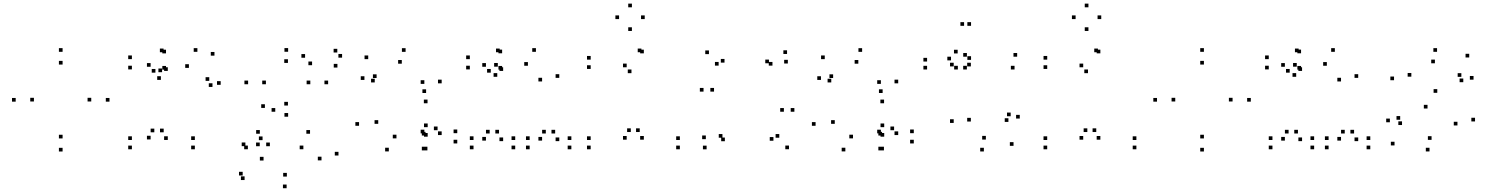

<svg xmlns="http://www.w3.org/2000/svg" viewBox="-20 -801 8100 1043"><path d="M574.8 -248.8V-268.8H554.8V-248.8ZM320 -519.5V-539.5H300V-519.5ZM65.2 -248.8V-268.8H45.2V-248.8ZM320 22V2H300V22ZM164.3 -249.7V-269.7H144.3V-249.7ZM320 -450.3V-470.3H300V-450.3ZM475.7 -249.7V-269.7H455.7V-249.7ZM320 -49V-69H300V-49Z M1038.5 10V-10H1018.5V10ZM1038.5 -40.5V-60.5H1018.5V-40.5ZM869.2 -82.3V-102.3H849.2V-82.3ZM891.5 -40.7V-60.7H871.5V-40.7ZM891.5 -415.7V-435.7H871.5V-415.7ZM881.8 -422.7V-442.7H861.8V-422.7ZM881.8 -511V-531H861.8V-511ZM868.5 -517.2V-537.2H848.5V-517.2ZM696.5 -479.7V-499.7H676.5V-479.7ZM696.5 -424V-444H676.5V-424ZM824.3 -406.3V-426.3H804.3V-406.3ZM798.2 -438.3V-458.3H778.2V-438.3ZM798.2 -43.5V-63.5H778.2V-43.5ZM818.3 -82.3V-102.3H798.3V-82.3ZM696.5 -40.5V-60.5H676.5V-40.5ZM696.5 10V-10H676.5V10ZM1178.8 -340.2V-360.2H1158.8V-340.2ZM1145 -498.7V-518.7H1125V-498.7ZM1052.3 -519.5V-539.5H1032.3V-519.5ZM860.5 -408.8V-428.8H840.5V-408.8ZM854 -367V-387H834V-367ZM1006.2 -432.2V-452.2H986.2V-432.2ZM1116.8 -361.7V-381.7H1096.8V-361.7ZM1134.2 -328.7V-348.7H1114.2V-328.7Z M1818.7 43.8V23.8H1798.7V43.8ZM1664.2 -74.5V-94.5H1644.2V-74.5ZM1391.5 -74.5V-94.5H1371.5V-74.5ZM1406.3 -39.7V-59.7H1386.3V-39.7ZM1475.3 -194V-214H1455.3V-194ZM1419 -214.7V-234.7H1399V-214.7ZM1313 -7V-27H1293V-7ZM1326.5 9.8V-10.2H1306.5V9.8ZM1628 9.8V-10.2H1608V9.8ZM1726.5 70.2V50.2H1706.5V70.2ZM1538.3 158.2V138.2H1518.3V158.2ZM1411.7 71V51H1391.7V71ZM1446 -6.7V-26.7H1426V-6.7ZM1391 -6.7V-26.7H1371V-6.7ZM1298.3 152.3V132.3H1278.3V152.3ZM1308.7 177V157H1288.7V177ZM1537 221.5V201.5H1517V221.5ZM1762.5 -343.3V-363.3H1742.5V-343.3ZM1545.2 -519.8V-539.8H1525.2V-519.8ZM1327.8 -343.3V-363.3H1307.8V-343.3ZM1545.2 -167V-187H1525.2V-167ZM1424.5 -343.3V-363.3H1404.5V-343.3ZM1544.2 -459.2V-479.2H1524.2V-459.2ZM1665.7 -343.3V-363.3H1645.7V-343.3ZM1544.2 -227.7V-247.7H1524.2V-227.7ZM1838.3 -487.8V-507.8H1818.3V-487.8ZM1812.3 -515.8V-535.8H1792.3V-515.8ZM1637.3 -487.3V-507.3H1617.3V-487.3ZM1675.3 -446.8V-466.8H1655.3V-446.8ZM1813 -434V-454H1793V-434Z M2301.8 16V-4H2281.8V16ZM2464 -21.8V-41.8H2444V-21.8ZM2464 -77.5V-97.5H2444V-77.5ZM2357 -93.7V-113.7H2337V-93.7ZM2379.3 -67.3V-87.3H2359.3V-67.3ZM2379.3 -348.3V-368.3H2359.3V-348.3ZM2183.3 -519.3V-539.3H2163.3V-519.3ZM1980.3 -479.7V-499.7H1960.3V-479.7ZM1959.7 -366.8V-386.8H1939.7V-366.8ZM2015.7 -353.2V-373.2H1995.7V-353.2ZM2025.8 -377.2V-397.2H2005.8V-377.2ZM2162.7 -455V-475H2142.7V-455ZM2285.2 -345.3V-365.3H2265.2V-345.3ZM2285.2 -76.5V-96.5H2265.2V-76.5ZM2291.5 -64.7V-84.7H2271.5V-64.7ZM2291.5 16V-4H2271.5V16ZM2303.3 -58.5V-78.5H2283.3V-58.5ZM2303.3 -110.2V-130.2H2283.3V-110.2ZM2133.7 -49.3V-69.3H2113.7V-49.3ZM2034.7 -128.3V-148.3H2014.7V-128.3ZM2302.5 -240V-260H2282.5V-240ZM2294.7 -295.8V-315.8H2274.7V-295.8ZM1930.5 -117.7V-137.7H1910.5V-117.7ZM2092.2 21.5V1.5H2072.2V21.5Z M3083.8 10V-10H3063.8V10ZM3083.8 -40.5V-60.5H3063.8V-40.5ZM2995.8 -75.8V-95.8H2975.8V-75.8ZM3018.2 -34.3V-54.3H2998.2V-34.3ZM3018.2 -378V-398H2998.2V-378ZM2891.3 -519.5V-539.5H2871.3V-519.5ZM2684.3 -438.8V-458.8H2664.3V-438.8ZM2681.3 -383.8V-403.8H2661.3V-383.8ZM2847.8 -443.8V-463.8H2827.8V-443.8ZM2924.8 -358.5V-378.5H2904.8V-358.5ZM2924.8 -37.2V-57.2H2904.8V-37.2ZM2945 -75.8V-95.8H2925V-75.8ZM2857.3 -40.5V-60.5H2837.3V-40.5ZM2857.3 10V-10H2837.3V10ZM2778.8 10V-10H2758.8V10ZM2778.8 -40.5V-60.5H2758.8V-40.5ZM2690.8 -75.8V-95.8H2670.8V-75.8ZM2713.2 -34.3V-54.3H2693.2V-34.3ZM2713.2 -415.7V-435.7H2693.2V-415.7ZM2707.7 -422.7V-442.7H2687.7V-422.7ZM2707.7 -511.5V-531.5H2687.7V-511.5ZM2694.5 -517.2V-537.2H2674.5V-517.2ZM2532.3 -479.7V-499.7H2512.3V-479.7ZM2532.3 -424V-444H2512.3V-424ZM2646 -406.3V-426.3H2626V-406.3ZM2619.8 -438.3V-458.3H2599.8V-438.3ZM2619.8 -37.2V-57.2H2599.8V-37.2ZM2640 -75.8V-95.8H2620V-75.8ZM2552.3 -40.5V-60.5H2532.3V-40.5ZM2552.3 10V-10H2532.3V10Z M3673.2 10V-10H3653.2V10ZM3673.2 -40.5V-60.5H3653.2V-40.5ZM3455.2 -83.8V-103.8H3435.2V-83.8ZM3477.5 -42.2V-62.2H3457.5V-42.2ZM3477.5 -511.2V-531.2H3457.5V-511.2ZM3464.3 -517.2V-537.2H3444.3V-517.2ZM3188.8 -477V-497H3168.8V-477ZM3188.8 -426.5V-446.5H3168.8V-426.5ZM3410.3 -403.5V-423.5H3390.3V-403.5ZM3384.3 -435.5V-455.5H3364.3V-435.5ZM3384.3 -42.2V-62.2H3364.3V-42.2ZM3406.7 -83.8V-103.8H3386.7V-83.8ZM3188.7 -40.5V-60.5H3168.7V-40.5ZM3188.7 10V-10H3168.7V10ZM3482.3 -697.3V-717.3H3462.3V-697.3ZM3412.7 -761.3V-781.3H3392.7V-761.3ZM3343 -697.3V-717.3H3323V-697.3ZM3412.7 -632.8V-652.8H3392.7V-632.8Z M4266 9.7V-10.3H4246V9.7ZM4295.3 -194V-214H4275.3V-194ZM4238.3 -194V-214H4218.3V-194ZM4181.5 -36.5V-56.5H4161.5V-36.5ZM4213.3 -52.8V-72.8H4193.3V-52.8ZM3904.5 -52.8V-72.8H3884.5V-52.8ZM3917.7 -33.8V-53.8H3897.7V-33.8ZM4259.8 -456V-476H4239.8V-456ZM4255.5 -507.8V-527.8H4235.5V-507.8ZM3831.2 -507V-527H3811.2V-507ZM3801.8 -303.3V-323.3H3781.8V-303.3ZM3858.8 -303.3V-323.3H3838.8V-303.3ZM3915.7 -460.8V-480.8H3895.7V-460.8ZM3883.8 -444.5V-464.5H3863.8V-444.5ZM4176.2 -444.5V-464.5H4156.2V-444.5ZM4157.2 -457.3V-477.3H4137.2V-457.3ZM3814.3 -45V-65H3794.3V-45ZM3818.5 10.2V-9.8H3798.5V10.2Z M4781.8 16V-4H4761.8V16ZM4944 -21.8V-41.8H4924V-21.8ZM4944 -77.5V-97.5H4924V-77.5ZM4837 -93.7V-113.7H4817V-93.7ZM4859.3 -67.3V-87.3H4839.3V-67.3ZM4859.3 -348.3V-368.3H4839.3V-348.3ZM4663.3 -519.3V-539.3H4643.3V-519.3ZM4460.3 -479.7V-499.7H4440.3V-479.7ZM4439.7 -366.8V-386.8H4419.7V-366.8ZM4495.7 -353.2V-373.2H4475.7V-353.2ZM4505.8 -377.2V-397.2H4485.8V-377.2ZM4642.7 -455V-475H4622.7V-455ZM4765.2 -345.3V-365.3H4745.2V-345.3ZM4765.2 -76.5V-96.5H4745.2V-76.5ZM4771.5 -64.7V-84.7H4751.5V-64.7ZM4771.5 16V-4H4751.5V16ZM4783.3 -58.5V-78.5H4763.3V-58.5ZM4783.3 -110.2V-130.2H4763.3V-110.2ZM4613.7 -49.3V-69.3H4593.7V-49.3ZM4514.7 -128.3V-148.3H4494.7V-128.3ZM4782.5 -240V-260H4762.5V-240ZM4774.7 -295.8V-315.8H4754.7V-295.8ZM4410.5 -117.7V-137.7H4390.5V-117.7ZM4572.2 21.5V1.5H4552.2V21.5Z M5485.8 -8.8V-28.8H5465.8V-8.8ZM5519.7 -157V-177H5499.7V-157ZM5470.3 -169.5V-189.5H5450.3V-169.5ZM5458 -138.7V-158.7H5438V-138.7ZM5335.5 -42.8V-62.8H5315.5V-42.8ZM5254 -140.8V-160.8H5234V-140.8ZM5254 -440.2V-460.2H5234V-440.2ZM5232.3 -423.5V-443.5H5212.3V-423.5ZM5491.3 -423.5V-443.5H5471.3V-423.5ZM5505.5 -493V-513H5485.5V-493ZM5232.5 -493V-513H5212.5V-493ZM5255 -475.7V-495.7H5235V-475.7ZM5255 -660.7V-680.7H5235V-660.7ZM5217.2 -660.7V-680.7H5197.2V-660.7ZM5146.2 -473V-493H5126.2V-473ZM5182.3 -510.7V-530.7H5162.3V-510.7ZM5016.2 -466.7V-486.7H4996.2V-466.7ZM5016.2 -423.5V-443.5H4996.2V-423.5ZM5183.3 -423.5V-443.5H5163.3V-423.5ZM5160.8 -440.2V-460.2H5140.8V-440.2ZM5160.8 -133.2V-153.2H5140.8V-133.2ZM5324.7 21.8V1.8H5304.7V21.8Z M6153.2 10V-10H6133.2V10ZM6153.2 -40.5V-60.5H6133.2V-40.5ZM5935.2 -83.8V-103.8H5915.2V-83.8ZM5957.5 -42.2V-62.2H5937.5V-42.2ZM5957.5 -511.2V-531.2H5937.5V-511.2ZM5944.3 -517.2V-537.2H5924.3V-517.2ZM5668.8 -477V-497H5648.8V-477ZM5668.8 -426.5V-446.5H5648.8V-426.5ZM5890.3 -403.5V-423.5H5870.3V-403.5ZM5864.3 -435.5V-455.5H5844.3V-435.5ZM5864.3 -42.2V-62.2H5844.3V-42.2ZM5886.7 -83.8V-103.8H5866.7V-83.8ZM5668.7 -40.5V-60.5H5648.7V-40.5ZM5668.7 10V-10H5648.7V10ZM5962.3 -697.3V-717.3H5942.3V-697.3ZM5892.7 -761.3V-781.3H5872.7V-761.3ZM5823 -697.3V-717.3H5803V-697.3ZM5892.7 -632.8V-652.8H5872.7V-632.8Z M6774.8 -248.8V-268.8H6754.8V-248.8ZM6520 -519.5V-539.5H6500V-519.5ZM6265.2 -248.8V-268.8H6245.2V-248.8ZM6520 22V2H6500V22ZM6364.3 -249.7V-269.7H6344.3V-249.7ZM6520 -450.3V-470.3H6500V-450.3ZM6675.7 -249.7V-269.7H6655.7V-249.7ZM6520 -49V-69H6500V-49Z M7423.8 10V-10H7403.8V10ZM7423.8 -40.5V-60.5H7403.8V-40.5ZM7335.8 -75.8V-95.8H7315.8V-75.8ZM7358.2 -34.3V-54.3H7338.2V-34.3ZM7358.2 -378V-398H7338.2V-378ZM7231.3 -519.5V-539.5H7211.3V-519.5ZM7024.3 -438.8V-458.8H7004.3V-438.8ZM7021.3 -383.8V-403.8H7001.3V-383.8ZM7187.8 -443.8V-463.8H7167.8V-443.8ZM7264.8 -358.5V-378.5H7244.8V-358.5ZM7264.8 -37.2V-57.2H7244.8V-37.2ZM7285 -75.8V-95.8H7265V-75.8ZM7197.3 -40.5V-60.5H7177.3V-40.5ZM7197.3 10V-10H7177.3V10ZM7118.8 10V-10H7098.8V10ZM7118.8 -40.5V-60.5H7098.8V-40.5ZM7030.8 -75.8V-95.8H7010.8V-75.8ZM7053.2 -34.3V-54.3H7033.2V-34.3ZM7053.2 -415.7V-435.7H7033.2V-415.7ZM7047.7 -422.7V-442.7H7027.7V-422.7ZM7047.7 -511.5V-531.5H7027.7V-511.5ZM7034.5 -517.2V-537.2H7014.5V-517.2ZM6872.3 -479.7V-499.7H6852.3V-479.7ZM6872.3 -424V-444H6852.3V-424ZM6986 -406.3V-426.3H6966V-406.3ZM6959.8 -438.3V-458.3H6939.8V-438.3ZM6959.8 -37.2V-57.2H6939.8V-37.2ZM6980 -75.8V-95.8H6960V-75.8ZM6892.3 -40.5V-60.5H6872.3V-40.5ZM6892.3 10V-10H6872.3V10Z M7992.8 -141.3V-161.3H7972.8V-141.3ZM7787.7 -296.8V-316.8H7767.7V-296.8ZM7646.8 -384.5V-404.5H7626.8V-384.5ZM7774.8 -457.2V-477.2H7754.8V-457.2ZM7918.5 -383.5V-403.5H7898.5V-383.5ZM7929 -354.5V-374.5H7909V-354.5ZM7984.7 -368.2V-388.2H7964.7V-368.2ZM7961.3 -488.8V-508.8H7941.3V-488.8ZM7786.5 -519.5V-539.5H7766.5V-519.5ZM7552.8 -365.2V-385.2H7532.8V-365.2ZM7734.7 -211.5V-231.5H7714.7V-211.5ZM7897.3 -119.5V-139.5H7877.3V-119.5ZM7756.7 -41.2V-61.2H7736.7V-41.2ZM7596.2 -121.8V-141.8H7576.2V-121.8ZM7586.2 -150.5V-170.5H7566.2V-150.5ZM7530.2 -136.8V-156.8H7510.2V-136.8ZM7555.5 -11V-31H7535.5V-11ZM7745.5 21.7V1.7H7725.5V21.7Z"/></svg>

Font: Monaspace Xenon Dots Var
Style: Regular
Weight: 400
Designer: Riley Cran and the Lettermatic Team
Version: Version 1.100 (Monaspace Xenon Dots)